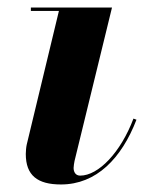

<svg xmlns="http://www.w3.org/2000/svg" viewBox="-20 -480 404 510"><path d="M342.5 -162 334.5 -165C300.5 -75 241.5 -13.5 193 -13.5C180.5 -13.5 175.5 -23.5 175.5 -34C175.5 -39.5 177 -46.5 178 -52.5L277.5 -460H62V-451H136.5L51 -96C49.5 -89.5 48.5 -78 48.5 -71C48.5 -14 79.5 10 142 10C236 10 303 -59.5 342.5 -162Z"/></svg>

Font: Bodoni* 24pt
Style: Bold Italic
Weight: 700
Italic angle: -13°
Version: Version 2.3